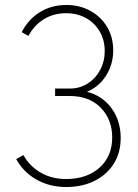

<svg xmlns="http://www.w3.org/2000/svg" viewBox="-20 -740 552 770"><path d="M245 10Q180 10 127 -19.5Q74 -49 45 -102L74 -118Q99 -73 143.5 -47.5Q188 -22 245 -22Q328 -22 379 -67.5Q430 -113 430 -189Q430 -261 384 -308Q338 -355 260 -355H201V-385H261Q300 -385 331.5 -405Q363 -425 381.5 -459.5Q400 -494 400 -535Q400 -579 380 -613.5Q360 -648 325 -667.5Q290 -687 245 -687Q195 -687 156 -663Q117 -639 94 -596L67 -611Q93 -662 139.5 -691Q186 -720 246 -720Q300 -720 342.5 -696.5Q385 -673 409.5 -632Q434 -591 434 -538Q434 -482 405.5 -437Q377 -392 329 -372Q392 -355 428 -305Q464 -255 464 -187Q464 -127 436 -83Q408 -39 359 -14.5Q310 10 245 10Z"/></svg>

Font: Raleway ExtraLight
Style: Regular
Weight: 200
Designer: Matt McInerney, Pablo Impallari, Rodrigo Fuenzalida
Foundry: Matt McInerney, Pablo Impallari, Rodrigo Fuenzalida
Version: Version 4.026